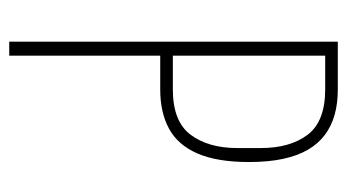

<svg xmlns="http://www.w3.org/2000/svg" viewBox="-192 -578 769 426"><g transform="rotate(90 193.0 -364.5)"><path d="M72 0V-729H178Q209 -729 234 -722Q259 -715 278.5 -700.5Q298 -686 311.5 -663Q325 -640 332 -607.5Q339 -575 339 -532Q339 -461 320 -417.5Q301 -374 265 -354.5Q229 -335 178 -335H96V-363H178Q249 -363 278.5 -402.5Q308 -442 308 -506V-558Q308 -623 278.5 -662Q249 -701 178 -701H103V0Z"/></g></svg>

Font: Hubot Sans Condensed ExtraLight
Style: Regular
Weight: 200
Width: 3
Designer: Deni Anggara
Foundry: GitHub, Inc., Subsidiary of Microsoft Corporation
Version: Version 2.000